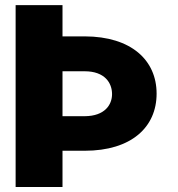

<svg xmlns="http://www.w3.org/2000/svg" viewBox="-20 -748 713 768"><path d="M42.5 -727.5V0H230V-145H318.8C504.9 -145 606.4 -238.8 606.4 -373.5C606.4 -507.3 504.9 -602.1 318.8 -602.5H230V-727.5ZM230 -283.2V-462.9H318.8C399.4 -462.9 428.2 -416 428.2 -371.6C428.2 -329.1 399.4 -283.7 318.8 -283.2Z"/></svg>

Font: Raveo Display Display ExtraBold
Style: Regular
Weight: 800
Designer: Jakub Foglar, Rasmus Andersson (Inter)
Foundry: Jakubfoglar.com
Version: Version 1.100;Glyphs 3.2.3 (3260)